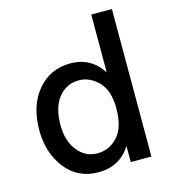

<svg xmlns="http://www.w3.org/2000/svg" viewBox="-107 -794 794 889"><g transform="rotate(-15 290.0 -350.0)"><path d="M142 -249Q142 -173 179.5 -126Q217 -79 274 -79Q332 -79 372 -123Q412 -167 412 -257Q412 -344 370.5 -386Q329 -428 277 -428Q218 -428 180 -381.5Q142 -335 142 -249ZM511 0H412V-77Q359 7 257 7Q157 7 99 -68.5Q41 -144 41 -251Q41 -370 102 -442Q163 -514 259 -514Q358 -514 412 -430V-707H511Z"/></g></svg>

Font: Hind Madurai Medium
Style: Regular
Weight: 500
Designer: Jyotish Sonowal
Foundry: Indian Type Foundry
Version: Version 1.001;PS 1.0;hotconv 1.0.86;makeotf.lib2.5.63406; tt